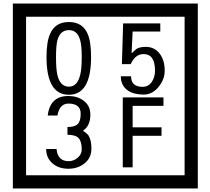

<svg xmlns="http://www.w3.org/2000/svg" viewBox="-20 -980 1195 1090"><path d="M1103 90H53V-960H1103ZM1028 15V-885H128V15ZM497 -656Q497 -442 371 -442Q244 -442 244 -656Q244 -744 265 -789Q294 -855 371 -855Q448 -855 477 -789Q497 -745 497 -656ZM444 -656Q444 -723 435 -752Q420 -809 371 -809Q322 -809 306 -752Q298 -723 298 -656Q298 -587 306 -553Q322 -488 371 -488Q419 -488 435 -554Q444 -587 444 -656ZM915 -580Q916 -531 880.5 -487Q845 -443 796 -443Q741 -443 706 -466Q666 -494 666 -547H724Q724 -487 790 -487Q824 -487 843 -517Q860 -544 860 -579Q860 -673 795 -673Q748 -673 722 -616H672L679 -847H890V-801H733L727 -677Q740 -689 753 -701Q772 -714 807 -714Q859 -714 889 -672Q915 -635 915 -580ZM499 -136Q499 -84 460.5 -53Q422 -22 369 -22Q314 -22 280 -51Q242 -82 242 -134H301Q307 -65 370 -65Q398 -65 421 -84.5Q444 -104 444 -132Q444 -177 426 -196Q408 -215 363 -215V-259Q405 -259 421.5 -276Q438 -293 438 -334Q438 -392 369 -392Q318 -392 306 -324H251Q264 -435 368 -435Q419 -435 454 -409Q493 -380 493 -330Q493 -265 451 -238Q475 -222 483 -210Q499 -185 499 -136ZM908 -379H733V-257H897V-209H733V-30H677V-427H908Z"/></svg>

Font: Unicode BMP Fallback SIL
Style: Regular
Weight: 400
Foundry: NRSI, SIL International
Version: Version 5.1 Based on Unicode 5.1